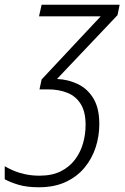

<svg xmlns="http://www.w3.org/2000/svg" viewBox="-92 -552 528 812"><path d="M72 240Q22 240 -13.5 229.5Q-49 219 -72 206V151Q-57 160 -35 169.5Q-13 179 15 185Q43 191 75 191Q128 191 165 172.5Q202 154 225.5 122.5Q249 91 259.5 53Q270 15 270 -24Q270 -79 249.5 -112Q229 -145 193 -159.5Q157 -174 111 -174H75L84 -216L334 -483H73L84 -532H414L405 -488L149 -218Q197 -216 238 -196Q279 -176 303.5 -135Q328 -94 328 -27Q328 24 312.5 71.5Q297 119 265.5 157Q234 195 186 217.5Q138 240 72 240Z"/></svg>

Font: Noto Sans Display Light
Style: Italic
Weight: 300
Italic angle: -12°
Designer: Monotype Design Team
Foundry: Monotype Imaging Inc.
Version: Version 2.003